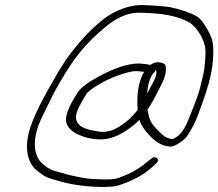

<svg xmlns="http://www.w3.org/2000/svg" viewBox="-20 -625 868 763"><path d="M565.1 -253C566.8 -286 574.5 -313 588.3 -334C591 -334 593.8 -336.8 596.6 -342.5C597.8 -344.8 599 -346.7 600.2 -348L599.9 -347C603.6 -335.2 601 -321.2 592.2 -305.1C583.4 -289 577.2 -277.3 573.7 -270C570.1 -262.7 567.2 -257 565.1 -253ZM527.1 -188C524.5 -185.3 518.1 -177.9 507.7 -165.8C497.3 -153.6 482.4 -141 463 -128C438.1 -110 413.1 -101 388.2 -101C379.1 -101 368.2 -102.3 355.8 -105C296.2 -114.4 272.7 -138.8 285.2 -178.3C289.1 -190.5 296.1 -205.4 306.3 -223C310.9 -231 316.3 -240 322.4 -250.1C328.5 -260.2 345.5 -273.3 373.3 -289.5C389.9 -299.2 402.8 -306.1 412 -310L435.1 -320C478.3 -336.8 509.5 -344.1 529 -342C535 -341.3 540.3 -340.8 544.7 -340.5C549.2 -340.2 551.8 -339.7 552.4 -339C547.1 -330.3 543.3 -322 540.7 -314C527.8 -281 523.3 -239 527.1 -188ZM577.5 -367C570.9 -368.6 559.3 -370.3 542.8 -372C504.3 -375.2 456.1 -362.7 398.5 -334.5C337.8 -304.9 300.3 -277.9 285.9 -253.5C281.4 -245.8 275.1 -235.2 267 -221.5C259 -207.8 251.9 -191.3 245.7 -172C233.1 -132.1 254.1 -102.4 308.9 -83C331.4 -75 355.1 -71 380 -71C415.5 -71 452.6 -84.9 491.3 -112.8C513.4 -128.7 527.4 -140.8 533.5 -149C541.4 -126.8 555.5 -105.4 575.7 -85C600.9 -57.9 628 -43.8 657.9 -42.5C665.8 -42.2 677.5 -47 693 -57C708.5 -67 719.9 -77.8 727.3 -89.5C734.6 -101.2 742.6 -115.1 751.1 -131.2C759.6 -147.3 775.5 -189.6 798.6 -258C814.7 -305.4 824.2 -351.6 827 -396.5C828.7 -422.8 827.7 -444.4 824.1 -461.2C820.5 -478 810.5 -499.1 794.1 -524.5C782.7 -542.2 772.9 -554 762.4 -560C737.3 -574.2 702.6 -586.2 658.5 -596C643.6 -599.3 605.9 -602.3 545.4 -605C503.8 -605 461.5 -592.5 418.5 -567.5C395 -553.8 361.9 -526.8 322.7 -486.5C285.9 -446.2 257.9 -411.3 238.6 -382C219.3 -352.7 201.8 -323.7 186 -295C130.5 -199 98.7 -127.7 90.7 -81C81.8 -29 89.8 11.9 114.7 41.7C120.6 48.8 134.6 59.7 156.5 74.5C165.4 79.5 176.2 83.7 188.1 87C199.9 90.3 211.6 93.7 223 97C274.6 111 332 118 395.1 118C407.6 118 420.6 117.2 434 115.5C447.5 113.8 468.2 106.8 496.3 94.5C524.4 82.2 545.9 70.2 560.8 58.5C575.8 46.8 586.3 38.3 592 33L600.8 24C609.3 16 610.3 9.2 603.8 3.5C597.1 -2.2 588.2 -1 579 7L569 15C542.9 37.7 515 55.5 485.2 68.5C461.5 78.8 444.9 84.7 435.3 86C425.7 87.3 415 88 403.4 88C391.7 88 378.5 87.7 363.7 87C326.2 87 270.6 76.1 196.9 54.3C177.2 48.5 158.7 36.4 140.9 18C120.4 -7.3 114 -41.6 121.5 -85C123.9 -99 127.9 -113.4 133.3 -128.1C138.7 -142.9 156.8 -180.9 187.5 -242.3C205.9 -279.1 231.3 -322.2 263.8 -371.5C282.4 -399.8 308.9 -432.8 345.9 -470.5C385.8 -508.2 415.9 -533 436.4 -545C470.1 -565.6 503.6 -575.4 537 -574.5C549.4 -574.2 562.1 -573.7 575.3 -573C644 -569.5 697 -556.7 734.3 -534.5C742.7 -529.5 755.6 -517.4 769.3 -498.2C782 -479 790.5 -459.3 795 -439C797 -429.7 797.2 -412.8 795.5 -388.5C793.8 -364.2 791.7 -346.5 789.2 -335.5C786.7 -324.5 782.5 -306.4 776.5 -281.3C770.5 -256.1 756.5 -217 734.4 -164C718.6 -120.9 701.6 -93.6 683.4 -82C675 -76.7 669.3 -73.3 666.2 -72C653.7 -73.9 643.5 -77.2 635.4 -82C629.8 -85.3 618.8 -95.8 601.3 -113.3C583.8 -130.9 573.4 -149.8 570.1 -170C568.7 -178.7 567.4 -185 566.1 -189C576.9 -204.2 590.5 -228 606.9 -260.5C612.5 -271.5 617.3 -281 621.5 -289C636.5 -318.3 642 -343 638.1 -363C636.7 -370.3 629.2 -375 615.7 -377C602.1 -379 589.4 -375.7 577.5 -367Z"/></svg>

Font: Proton
Style: ExBdExtSuIt
Weight: 500
Version: Version 1.017